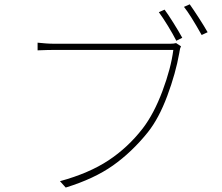

<svg xmlns="http://www.w3.org/2000/svg" viewBox="-20 -845 1017 880"><path d="M815.4 -671.9 788.1 -658.2Q773.4 -687.5 749.5 -726.6Q725.6 -765.6 708 -789.1L734.4 -800.8Q751 -778.3 775.4 -739.3Q799.8 -700.2 815.4 -671.9ZM931.6 -697.3 904.3 -684.6Q851.6 -778.3 823.2 -813.5L849.6 -825.2Q866.2 -801.8 890.6 -764.2Q915 -726.6 931.6 -697.3ZM802.7 -608.4 801.8 -602.5Q785.2 -508.8 746.6 -405.3Q708 -301.8 657.2 -238.3Q584 -147.5 497.6 -86.4Q411.1 -25.4 281.2 14.6L254.9 -14.6Q387.7 -50.8 477.1 -109.9Q566.4 -168.9 633.8 -255.9Q685.5 -323.2 724.6 -427.7Q763.7 -532.2 774.4 -616.2H230.5Q201.2 -616.2 152.3 -614.3V-649.4Q170.9 -647.5 189.9 -646Q209 -644.5 231.4 -644.5H758.8Q776.4 -644.5 787.1 -647.5L809.6 -632.8Q804.7 -624 802.7 -608.4Z"/></svg>

Font: Min Sans VF VF
Style: Regular
Weight: 400
Designer: Jinseong-Kim, NotoSansCJK, Nunito
Foundry: Jinseong-Kim
Version: Version 1.420;Glyphs 3.1.2 (3151)